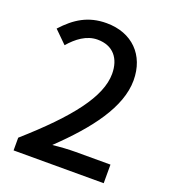

<svg xmlns="http://www.w3.org/2000/svg" viewBox="-137 -850 843 951"><g transform="rotate(20 285.0 -375.0)"><path d="M44 0H519V-98H335C299 -98 253 -95 215 -91C371 -240 484 -387 484 -529C484 -662 397 -750 262 -750C166 -750 101 -709 38 -640L103 -576C142 -621 190 -658 248 -658C331 -658 373 -603 373 -523C373 -402 261 -259 44 -67Z"/></g></svg>

Font: Source Han Sans JP Medium
Style: Regular
Weight: 500
Designer: Ryoko NISHIZUKA 西塚涼子 (kana, bopomofo & ideographs); Paul D. Hunt (Latin, Greek & Cyrillic); Sandoll Communications 산돌커뮤니
Foundry: Adobe
Version: Version 2.002;hotconv 1.0.116;makeotfexe 2.5.65601